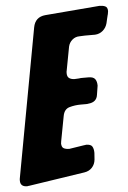

<svg xmlns="http://www.w3.org/2000/svg" viewBox="-98 -772 536 806"><g transform="rotate(-5 170.5 -369.0)"><path d="M-9 -6H-11L-16 -5Q-45 -5 -45 -31Q-45 -39 -44 -42L71 -667Q79 -710 122 -714L352 -733Q366 -733 376 -728.5Q386 -724 386 -708Q386 -705 384 -695L383 -692Q381 -684 379 -675.5Q377 -667 375 -658Q370 -639 356 -627Q342 -615 323 -614H280L257 -613Q240 -613 227 -602Q214 -591 210 -574L191 -473Q190 -471 190 -463Q190 -448 199 -442Q208 -436 222 -436L241 -437Q244 -438 252 -438H280Q300 -438 307.5 -428Q315 -418 315 -400L309 -362Q305 -331 270 -328Q267 -327 260 -327H237Q213 -327 190 -320.5Q167 -314 162 -285L142 -179V-177L141 -173Q141 -156 150 -151Q159 -146 174 -146L238 -156H240L245 -157Q265 -157 271 -147Q277 -137 277 -120L275 -92Q273 -72 260.5 -58.5Q248 -45 228 -42Z"/></g></svg>

Font: Bangerz 2
Style: Regular
Weight: 400
Designer: vernon adams
Foundry: Vernon Adams
Version: Version 2.10;December 28, 2023;FontCreator 13.0.0.2683 64-bi